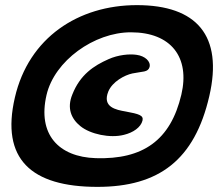

<svg xmlns="http://www.w3.org/2000/svg" viewBox="-20 -676 851 749"><path d="M360 53C600 53 739 -52 796.5 -301C851 -537 747.5 -656 514 -656C286 -656 92 -529.5 38 -295.5C-17.5 -56 101 53 360 53ZM354 -59C208 -63.5 126 -152.5 161.5 -305.5C192.5 -439 347.5 -550 490.5 -550C648 -550 721.5 -452 687.5 -307C645.5 -128 537 -53.5 354 -59ZM463.5 -150C499 -158.5 529.5 -179 536 -206C540.5 -226 522 -231.5 470.5 -241C432.5 -247.5 378 -258 402.5 -319C418.5 -357.5 466 -383 496.5 -389.5C537.5 -398 557 -393.5 563.5 -414.5C569 -436.5 545.5 -457.5 513.5 -462C485 -466.5 440.5 -462 403 -445C346.5 -420 292.5 -385 262 -307C240.5 -254.5 257.5 -213 293.5 -184C332 -152.5 409.5 -136 463.5 -150Z"/></svg>

Font: Gluten
Style: Bold Italic
Weight: 700
Italic angle: -13°
Designer: Tyler Finck
Foundry: Etcetera Type Company
Version: Version 0.920